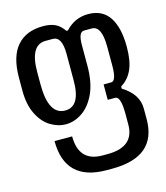

<svg xmlns="http://www.w3.org/2000/svg" viewBox="-105 -571 738 854"><g transform="rotate(-15 264.0 -144.0)"><path d="M281 202Q90 202 90 17H171Q171 135 282 134H303Q427 134 426 29V-19Q426 -98 401 -99H366V-170H401Q425 -170 425 -241V-327Q425 -424 380 -424H344Q318 -424 318 -365V-270Q318 -192 294.5 -141.5Q271 -91 234.5 -66.5Q198 -42 159 -42Q122 -42 87.5 -63.5Q53 -85 31.5 -129Q10 -173 10 -236V-296Q10 -393 52 -441.5Q94 -490 172 -490Q206 -490 228 -479.5Q250 -469 268 -443H275Q318 -490 380 -490Q445 -490 477 -442Q509 -394 509 -305Q509 -240 491.5 -201Q474 -162 439 -141V-131Q511 -87 511 -20V29Q511 202 306 202ZM172 -102Q243 -102 242 -225V-344Q242 -424 200 -424H167Q95 -424 95 -300V-242Q95 -102 172 -102Z"/></g></svg>

Font: PlemolJP
Style: Regular
Weight: 400
Monospace: yes
Version: v2.0.4; ttfautohint (v1.8.4.7-5d5b-dirty) -l 6 -r 45 -G 200 